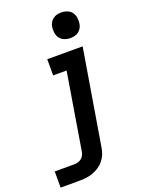

<svg xmlns="http://www.w3.org/2000/svg" viewBox="-219 -831 845 1127"><g transform="rotate(-20 203.5 -267.5)"><path d="M-43 215V114H76Q87 114 99 111.5Q111 109 121.5 101.5Q132 94 138 83Q144 72 146 60L225 -419H141V-520H362L263 76Q260 97 252 117Q244 137 230 154Q216 171 197 183.5Q178 196 157.5 203Q137 210 116.5 212.5Q96 215 76 215ZM312 -590Q292 -590 274.5 -597Q257 -604 246.5 -618Q236 -632 233 -651Q230 -670 233 -689Q235 -703 242 -715Q249 -727 260.5 -735.5Q272 -744 285 -747Q298 -750 312 -750Q331 -750 348.5 -743Q366 -736 376.5 -722Q387 -708 390 -689Q393 -670 390 -651Q388 -637 381 -625Q374 -613 363 -604.5Q352 -596 338.5 -593Q325 -590 312 -590Z"/></g></svg>

Font: Iosevka Etoile Oblique
Style: Bold
Weight: 700
Italic angle: -9°
Designer: Belleve Invis
Foundry: Belleve Invis
Version: Version 15.5.2; ttfautohint (v1.8.4)